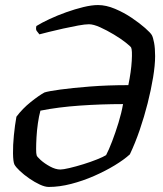

<svg xmlns="http://www.w3.org/2000/svg" viewBox="-20 -740 646 760"><path d="M173 0Q158 0 137.5 -9.5Q117 -19 96 -33.5Q75 -48 59 -63Q43 -78 37 -89Q32 -100 31.5 -132.5Q31 -165 35 -205Q39 -245 45 -278Q69 -310 101.5 -336Q134 -362 156 -374Q171 -379 218.5 -385.5Q266 -392 336 -397.5Q406 -403 488 -403Q499 -456 501.5 -499Q504 -542 499 -552Q496 -557 477 -572Q458 -587 430.5 -603.5Q403 -620 376.5 -632Q350 -644 332 -644Q317 -644 289.5 -639Q262 -634 230.5 -627Q199 -620 173 -613.5Q147 -607 136 -604Q129 -612 125 -618Q121 -624 124 -637Q145 -650 176 -664.5Q207 -679 242 -691.5Q277 -704 310 -712Q343 -720 368 -720Q400 -720 435.5 -705Q471 -690 502 -669Q533 -648 554.5 -629Q576 -610 581 -601Q586 -592 590 -570.5Q594 -549 594 -518Q594 -482 586 -433.5Q578 -385 564.5 -331.5Q551 -278 533 -225.5Q515 -173 494 -129Q471 -108 434 -85.5Q397 -63 352.5 -43.5Q308 -24 261.5 -12Q215 0 173 0ZM219 -69Q230 -69 255.5 -75Q281 -81 310 -90Q339 -99 364 -109Q389 -119 400 -126Q411 -147 424 -181Q437 -215 449 -254Q461 -293 467 -328Q381 -328 295.5 -322Q210 -316 140 -302Q134 -280 130 -252Q126 -224 124.5 -197Q123 -170 123 -150.5Q123 -131 125 -126Q125 -121 140.5 -107Q156 -93 178 -81Q200 -69 219 -69Z"/></svg>

Font: Texturina 72pt 72pt Medium
Style: Italic
Weight: 500
Italic angle: -11°
Designer: Guillermo Torres Carreño
Foundry: Omnibus-Type
Version: Version 1.002; ttfautohint (v1.8.3)